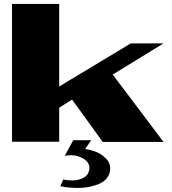

<svg xmlns="http://www.w3.org/2000/svg" viewBox="-20 -720 872 974"><path d="M351.6 -8.8H442.4L412.1 36.1Q441.4 40 468.3 50.8Q495.1 61.5 517.1 83.5Q539.1 105.5 539.1 133.8Q539.1 162.1 522.9 182.6Q506.8 203.1 481.4 213.4Q456.1 223.6 430.2 228.5Q404.3 233.4 377 233.4Q324.2 233.4 286.1 224.6L300.8 190.4Q322.3 195.3 347.7 195.3Q381.8 195.3 407.2 179.7Q432.6 164.1 433.6 130.9Q432.6 102.5 403.3 85Q374 67.4 341.8 67.4Q323.2 67.4 308.6 70.3ZM41 -1V-700.2H280.3V-281.2L643.6 -500H809.6L551.8 -341.8L809.6 0H501L345.7 -214.8L280.3 -173.8V-1Z"/></svg>

Font: Polsku
Style: Regular
Weight: 400
Designer: Sebastien Sanfilippo
Version: Version 1.1